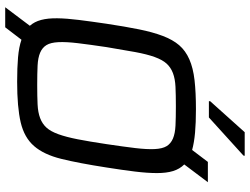

<svg xmlns="http://www.w3.org/2000/svg" viewBox="-134 -794 983 756"><g transform="rotate(90 358.0 -416.5)"><path d="M9 0ZM302 8Q247 8 206.5 4.5Q166 1 137 -9L88 55H9L82 -42Q66 -60 59 -86.5Q52 -113 52.5 -150Q53 -187 59 -235Q65 -283 74 -344Q85 -417 96 -471.5Q107 -526 122 -565.5Q137 -605 158.5 -630Q180 -655 214 -670Q248 -685 296 -690.5Q344 -696 411 -696Q464 -696 503 -692.5Q542 -689 571 -681L618 -743H698L628 -650Q646 -632 654 -606Q662 -580 662 -542.5Q662 -505 656 -456Q650 -407 640 -344Q623 -234 606 -165.5Q589 -97 555.5 -58.5Q522 -20 462.5 -6Q403 8 302 8ZM315 -71Q360 -71 391.5 -72.5Q423 -74 445.5 -82.5Q468 -91 483 -107.5Q498 -124 509 -154.5Q520 -185 529 -231Q538 -277 548 -344Q558 -411 563.5 -457Q569 -503 567.5 -533.5Q566 -564 556 -580.5Q546 -597 526 -605.5Q506 -614 475 -615.5Q444 -617 399 -617Q354 -617 322.5 -615.5Q291 -614 268.5 -605.5Q246 -597 231 -580.5Q216 -564 205 -533.5Q194 -503 185.5 -457Q177 -411 166 -344Q156 -277 150.5 -231Q145 -185 146.5 -154.5Q148 -124 158 -107.5Q168 -91 188 -82.5Q208 -74 239 -72.5Q270 -71 315 -71ZM379 -747ZM379 -747V-752L501 -888H594L593 -883L443 -747Z"/></g></svg>

Font: Azeri Sans
Style: Italic
Weight: 400
Designer: Hector Gatti & Omnibus-Type (original fonts) / Cristiano Sobral (main changes and remastering)
Foundry: Omnibus-Type
Version: Version 0.07;August 21, 2020;FontCreator 13.0.0.2681 64-bit;